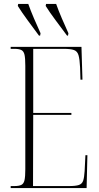

<svg xmlns="http://www.w3.org/2000/svg" viewBox="-20 -951 499 971"><path d="M34 0V-10H52Q76 -10 88 -16Q100 -22 104 -40Q108 -58 108 -95V-618Q108 -656 104 -674Q100 -692 88 -698Q76 -704 52 -704H34V-714H392L397 -548H387L385 -610Q383 -652 377 -672Q371 -692 354 -698Q337 -704 301 -704H148V-380H341V-370H148L147 -10H328Q363 -10 379 -15.5Q395 -21 400.5 -37Q406 -53 408 -86L412 -166H422L418 0ZM177 -771Q148 -810 119 -849.5Q90 -889 70 -921L72 -931H123Q135 -897 152 -857.5Q169 -818 185 -783L183 -771ZM319 -771Q290 -810 260.5 -849.5Q231 -889 211 -921L213 -931H264Q276 -897 293 -857.5Q310 -818 326 -783L324 -771Z"/></svg>

Font: Noto Serif Display ExtraCondensed ExtraLight
Style: Regular
Weight: 200
Width: 2
Designer: Monotype Design Team
Foundry: Monotype Imaging Inc.
Version: Version 2.009